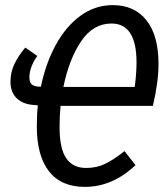

<svg xmlns="http://www.w3.org/2000/svg" viewBox="-20 -719 651 751"><path d="M217 -305Q213 -268 213 -222Q213 -138 239 -100Q265 -62 317 -62Q359 -62 393 -79Q427 -96 467 -128L510 -73Q420 12 312 12Q219 12 171.5 -49Q124 -110 124 -224Q124 -271 128 -307L118 -308Q71 -310 46 -334Q21 -358 21 -399Q21 -437 36.5 -469Q52 -501 79 -533L126 -500Q113 -483 104 -460.5Q95 -438 95 -417Q95 -397 104 -389Q113 -381 133 -380H140Q159 -472 198.5 -544Q238 -616 295 -657.5Q352 -699 421 -699Q506 -699 553 -639.5Q600 -580 600 -469Q600 -398 578 -305ZM228 -379H507Q514 -432 514 -475Q514 -627 416 -627Q344 -627 297 -557Q250 -487 228 -379Z"/></svg>

Font: Fira Sans Extra Condensed
Style: Italic
Weight: 400
Width: 3
Italic angle: -8°
Designer: Carrois Corporate & Edenspiekermann AG
Foundry: Carrois Corporate GbR & Edenspiekermann AG
Version: Version 4.203